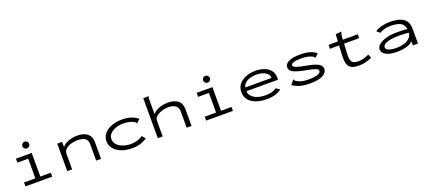

<svg xmlns="http://www.w3.org/2000/svg" viewBox="62 -1825 6625 2995"><g transform="rotate(-20 3375.0 -327.0)"><path d="M153 0V-65H341V-391H162V-457H423V-65H597V0ZM378 -548Q355 -548 338.5 -564.5Q322 -581 322 -604Q322 -628 338 -644.5Q354 -661 378 -661Q401 -661 418 -644Q435 -627 435 -604Q435 -581 418 -564.5Q401 -548 378 -548Z M847 0V-457H928V-371Q956 -410 1023.5 -439Q1091 -468 1188 -468Q1251 -468 1301 -447.5Q1351 -427 1379.5 -384Q1408 -341 1408 -272V0H1327V-270Q1327 -342 1284 -370.5Q1241 -399 1158 -399Q1097 -399 1044.5 -382Q992 -365 960 -333.5Q928 -302 928 -258V0Z M1925 11Q1825 11 1747.5 -19Q1670 -49 1625.5 -103Q1581 -157 1581 -228Q1581 -299 1625 -352.5Q1669 -406 1746.5 -436Q1824 -466 1923 -466Q2006 -466 2073.5 -443.5Q2141 -421 2183 -381L2133 -333L2126 -326L2121 -331Q2121 -339 2116 -344Q2111 -349 2098 -359Q2059 -382 2012 -391Q1965 -400 1911 -400Q1868 -400 1824.5 -389Q1781 -378 1745 -357.5Q1709 -337 1687 -305.5Q1665 -274 1665 -233Q1665 -178 1702.5 -138.5Q1740 -99 1801 -78.5Q1862 -58 1931 -58Q1982 -58 2035.5 -74Q2089 -90 2126 -118L2172 -62Q2070 11 1925 11Z M2350 -665H2440V-658Q2434 -652 2432.5 -645Q2431 -638 2431 -621V-371Q2472 -418 2539 -443Q2606 -468 2688 -468Q2790 -468 2850 -422Q2910 -376 2910 -272V0H2829V-270Q2829 -318 2807.5 -346Q2786 -374 2749 -386.5Q2712 -399 2666 -399Q2632 -399 2592 -390.5Q2552 -382 2515 -364.5Q2478 -347 2454.5 -321.5Q2431 -296 2431 -263V0H2350Z M3153 0V-65H3341V-391H3162V-457H3423V-65H3597V0ZM3378 -548Q3355 -548 3338.5 -564.5Q3322 -581 3322 -604Q3322 -628 3338 -644.5Q3354 -661 3378 -661Q3401 -661 3418 -644Q3435 -627 3435 -604Q3435 -581 3418 -564.5Q3401 -548 3378 -548Z M4160 10Q4059 10 3982.5 -17.5Q3906 -45 3863 -98Q3820 -151 3820 -227Q3820 -305 3863.5 -358.5Q3907 -412 3980 -440Q4053 -468 4140 -468Q4218 -468 4282.5 -444Q4347 -420 4386 -371.5Q4425 -323 4425 -249Q4425 -240 4424 -232Q4423 -224 4422 -216H3899Q3902 -171 3926 -140.5Q3950 -110 3987.5 -90.5Q4025 -71 4070.5 -62.5Q4116 -54 4163 -54Q4215 -54 4262 -65.5Q4309 -77 4344 -103L4404 -61Q4316 10 4160 10ZM3904 -277H4339Q4339 -319 4309.5 -348Q4280 -377 4233 -392Q4186 -407 4133 -407Q4085 -407 4036 -394.5Q3987 -382 3950 -353.5Q3913 -325 3904 -277Z M4878 10Q4782 10 4715 -8.5Q4648 -27 4590 -66L4642 -131L4649 -139L4654 -134Q4655 -126 4659.5 -120Q4664 -114 4677 -105Q4711 -82 4758.5 -69Q4806 -56 4881 -56Q4970 -56 5024 -74Q5078 -92 5078 -124Q5078 -154 5033.5 -170Q4989 -186 4882 -206Q4755 -229 4689.5 -260Q4624 -291 4624 -349Q4624 -401 4687 -434.5Q4750 -468 4876 -468Q4948 -468 4996 -459.5Q5044 -451 5079.5 -434Q5115 -417 5149 -393L5094 -343L5087 -336L5082 -341Q5082 -350 5077 -354.5Q5072 -359 5059 -368Q5025 -386 4979 -395.5Q4933 -405 4879 -405Q4801 -405 4754 -391.5Q4707 -378 4707 -353Q4707 -325 4758 -307.5Q4809 -290 4926 -269Q5054 -245 5107.5 -213.5Q5161 -182 5161 -130Q5161 -68 5090.5 -29Q5020 10 4878 10Z M5690 9Q5601 9 5557.5 -18.5Q5514 -46 5501.5 -103Q5489 -160 5494 -248L5502 -392H5351V-457H5506L5512 -574L5600 -583L5610 -584L5611 -577Q5605 -570 5601 -563Q5597 -556 5596 -539L5586 -457H5835V-392H5585L5576 -243Q5571 -168 5582 -127.5Q5593 -87 5623 -72Q5653 -57 5706 -57Q5756 -57 5797.5 -70Q5839 -83 5881 -103L5907 -42Q5855 -17 5801.5 -4Q5748 9 5690 9Z M6318 11Q6201 11 6138 -24.5Q6075 -60 6075 -115Q6075 -164 6122 -200.5Q6169 -237 6247.5 -257Q6326 -277 6420 -277Q6455 -277 6501 -275Q6547 -273 6592 -269Q6579 -348 6519 -376.5Q6459 -405 6360 -405Q6311 -405 6262.5 -394Q6214 -383 6175 -357L6123 -403Q6171 -435 6234 -451Q6297 -467 6368 -467Q6458 -467 6526 -447Q6594 -427 6631.5 -378Q6669 -329 6669 -243V0H6584V-70Q6564 -45 6531.5 -29Q6499 -13 6461 -4.5Q6423 4 6385.5 7.5Q6348 11 6318 11ZM6160 -119Q6160 -94 6185 -79Q6210 -64 6248.5 -57Q6287 -50 6329 -50Q6401 -50 6458.5 -67.5Q6516 -85 6552 -120Q6588 -155 6594 -207Q6555 -211 6509 -214Q6463 -217 6429 -217Q6357 -217 6295.5 -206.5Q6234 -196 6197 -174Q6160 -152 6160 -119Z"/></g></svg>

Font: Inconsolata ExtraExpanded
Style: Regular
Weight: 400
Width: 8
Monospace: yes
Designer: Raph Levien, Cyreal, Brenton Simpson
Foundry: Raph Levien, Cyreal, Google
Version: Version 3.001; ttfautohint (v1.8.2.53-6de2)